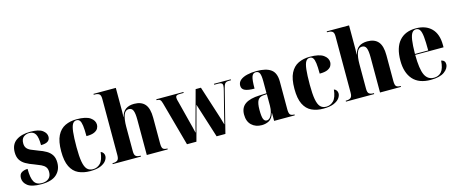

<svg xmlns="http://www.w3.org/2000/svg" viewBox="-44 -1376 4764 2003"><g transform="rotate(-15 2337.5 -375.0)"><path d="M216 10Q113 10 69.5 -24Q26 -58 26 -106Q26 -150 54.5 -166Q83 -182 118 -182Q118 -83 142.5 -41.5Q167 0 225 0Q271 0 299 -23.5Q327 -47 327 -93Q327 -127 311.5 -147Q296 -167 267 -180.5Q238 -194 198 -209Q146 -227 109 -248.5Q72 -270 52.5 -302Q33 -334 33 -383Q33 -468 91 -508.5Q149 -549 245 -549Q337 -549 376.5 -519Q416 -489 416 -450Q416 -419 392.5 -402Q369 -385 318 -385Q318 -469 297.5 -504Q277 -539 231 -539Q196 -539 169.5 -518.5Q143 -498 143 -451Q143 -420 157 -400.5Q171 -381 200.5 -367.5Q230 -354 276 -337Q323 -321 359 -300Q395 -279 415 -247Q435 -215 435 -165Q435 -86 381.5 -38Q328 10 216 10Z M744 10Q672 10 618 -15.5Q564 -41 534 -101.5Q504 -162 504 -267Q504 -375 535 -436.5Q566 -498 620.5 -524Q675 -550 745 -550Q846 -550 891.5 -518Q937 -486 937 -440Q937 -422 927 -402Q917 -382 887.5 -367.5Q858 -353 800 -353Q800 -426 794.5 -466.5Q789 -507 776.5 -523.5Q764 -540 742 -540Q715 -540 699.5 -515.5Q684 -491 677 -432Q670 -373 670 -268Q670 -168 680.5 -110Q691 -52 714.5 -27Q738 -2 778 -2Q824 -2 857.5 -36Q891 -70 900 -155Q917 -150 927 -135.5Q937 -121 937 -103Q937 -78 918 -52Q899 -26 857 -8Q815 10 744 10Z M989 0V-10H995Q1025 -10 1042.5 -22.5Q1060 -35 1060 -77V-687Q1060 -726 1043.5 -738Q1027 -750 998 -750H985V-760H1226V-556Q1226 -528 1226 -501.5Q1226 -475 1224 -446H1226Q1240 -501 1275.5 -525.5Q1311 -550 1366 -550Q1444 -550 1483 -504.5Q1522 -459 1522 -358V-80Q1522 -36 1535 -23Q1548 -10 1580 -10H1583V0H1357V-380Q1357 -449 1344.5 -480Q1332 -511 1299 -511Q1259 -511 1242.5 -463.5Q1226 -416 1226 -341V-75Q1226 -35 1242 -22.5Q1258 -10 1288 -10H1294V0Z M1660 -476Q1652 -507 1640.5 -516.5Q1629 -526 1605 -526H1603V-536H1896V-526H1854Q1830 -526 1819.5 -519.5Q1809 -513 1809 -496Q1809 -487 1812 -473.5Q1815 -460 1820 -444L1876 -224Q1883 -198 1892 -162Q1901 -126 1908 -95H1910Q1914 -114 1918.5 -131Q1923 -148 1927 -164L2027 -532H2084L2183 -224Q2193 -194 2202 -164Q2211 -134 2220 -101H2222Q2227 -126 2234.5 -154.5Q2242 -183 2248 -209L2306 -438Q2316 -476 2316 -494Q2316 -511 2305.5 -518.5Q2295 -526 2270 -526H2226V-536H2407V-526H2384Q2358 -526 2345 -514Q2332 -502 2322 -461L2206 0H2111L1993 -372L1893 0H1791Z M2598 10Q2531 10 2488.5 -30Q2446 -70 2446 -144Q2446 -219 2497.5 -255.5Q2549 -292 2654 -296L2730 -299V-427Q2730 -491 2718.5 -515.5Q2707 -540 2678 -540Q2646 -540 2634 -505Q2622 -470 2622 -378Q2553 -378 2519 -393.5Q2485 -409 2485 -446Q2485 -482 2512.5 -505Q2540 -528 2586.5 -539Q2633 -550 2688 -550Q2792 -550 2844 -512Q2896 -474 2896 -380V-81Q2896 -39 2908 -24.5Q2920 -10 2952 -10H2955V0H2732V-86H2730Q2713 -30 2678 -10Q2643 10 2598 10ZM2660 -24Q2681 -24 2697 -43.5Q2713 -63 2722 -95Q2731 -127 2731 -165V-289L2696 -287Q2650 -284 2632 -252.5Q2614 -221 2614 -150Q2614 -79 2625 -51.5Q2636 -24 2660 -24Z M3263 10Q3191 10 3137 -15.5Q3083 -41 3053 -101.5Q3023 -162 3023 -267Q3023 -375 3054 -436.5Q3085 -498 3139.5 -524Q3194 -550 3264 -550Q3365 -550 3410.5 -518Q3456 -486 3456 -440Q3456 -422 3446 -402Q3436 -382 3406.5 -367.5Q3377 -353 3319 -353Q3319 -426 3313.5 -466.5Q3308 -507 3295.5 -523.5Q3283 -540 3261 -540Q3234 -540 3218.5 -515.5Q3203 -491 3196 -432Q3189 -373 3189 -268Q3189 -168 3199.5 -110Q3210 -52 3233.5 -27Q3257 -2 3297 -2Q3343 -2 3376.5 -36Q3410 -70 3419 -155Q3436 -150 3446 -135.5Q3456 -121 3456 -103Q3456 -78 3437 -52Q3418 -26 3376 -8Q3334 10 3263 10Z M3508 0V-10H3514Q3544 -10 3561.5 -22.5Q3579 -35 3579 -77V-687Q3579 -726 3562.5 -738Q3546 -750 3517 -750H3504V-760H3745V-556Q3745 -528 3745 -501.5Q3745 -475 3743 -446H3745Q3759 -501 3794.5 -525.5Q3830 -550 3885 -550Q3963 -550 4002 -504.5Q4041 -459 4041 -358V-80Q4041 -36 4054 -23Q4067 -10 4099 -10H4102V0H3876V-380Q3876 -449 3863.5 -480Q3851 -511 3818 -511Q3778 -511 3761.5 -463.5Q3745 -416 3745 -341V-75Q3745 -35 3761 -22.5Q3777 -10 3807 -10H3813V0Z M4423 10Q4295 10 4231 -62.5Q4167 -135 4167 -265Q4167 -406 4230 -478Q4293 -550 4409 -550Q4516 -550 4577 -488.5Q4638 -427 4638 -308V-284H4332Q4333 -131 4363 -67Q4393 -3 4461 -3Q4511 -3 4541.5 -37.5Q4572 -72 4578 -157Q4620 -148 4620 -108Q4620 -62 4570.5 -26Q4521 10 4423 10ZM4475 -294Q4475 -388 4469.5 -441.5Q4464 -495 4449.5 -517.5Q4435 -540 4408 -540Q4382 -540 4365.5 -517.5Q4349 -495 4341 -441.5Q4333 -388 4332 -294Z"/></g></svg>

Font: Noto Serif Display SemiCondensed ExtraBold
Style: Regular
Weight: 800
Width: 4
Designer: Monotype Design Team
Foundry: Monotype Imaging Inc.
Version: Version 2.009